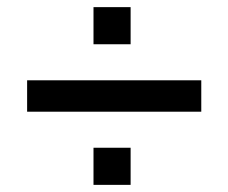

<svg xmlns="http://www.w3.org/2000/svg" viewBox="-20 -556 640 538"><path d="M56 -243V-331H544V-243ZM242 -38V-142H346V-38ZM242 -432V-536H346V-432Z"/></svg>

Font: Nunito Sans 12pt ExtraLight
Style: Regular
Weight: 200
Designer: Vernon Adams
Foundry: Vernon Adams
Version: Version 3.101;gftools[0.9.27]